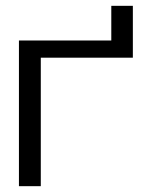

<svg xmlns="http://www.w3.org/2000/svg" viewBox="-20 -639 488 659"><path d="M45 0H120V-441H436V-619H362V-500H45Z"/></svg>

Font: LT Wave Light
Style: Regular
Weight: 300
Designer: Daniel Lyons
Version: Version 2.5 (Glyphs App)